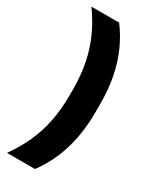

<svg xmlns="http://www.w3.org/2000/svg" viewBox="-205 -731 737 910"><g transform="rotate(30 163.0 -276.0)"><path d="M128.5 -290.4V-260.6Q128.5 -183.5 115.3 -117.1Q102.1 -50.8 75.3 8.5Q48.6 67.8 7.8 124.8H161Q197.5 75.5 222.7 18.4Q247.9 -38.6 261.2 -106.2Q274.6 -173.8 274.6 -254.8V-296.1Q274.6 -377.2 261.2 -444.6Q247.8 -512 222.1 -569.1Q196.4 -626.2 159.6 -675.5H7.8Q48.6 -619 75.3 -559.5Q102.1 -500 115.3 -433.8Q128.5 -367.6 128.5 -290.4Z"/></g></svg>

Font: Anek Malayalam Medium
Style: Regular
Weight: 500
Designer: Maithili Shingre (Malayalam) & Yesha Goshar (Latin)
Foundry: Ek Type
Version: Version 1.003